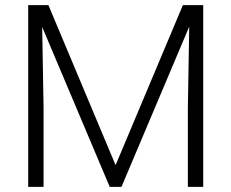

<svg xmlns="http://www.w3.org/2000/svg" viewBox="-20 -731 905 751"><path d="M90.3 -710.9H169.4L432.1 -85L695.3 -710.9H774.9V0H714.8V-310.5L720.2 -627L455.1 0H409.2L145 -625.5L150.4 -310.5V0H90.3Z"/></svg>

Font: Vazirmatn RD FD ExtraLight
Style: Regular
Weight: 200
Designer: Saber Rastikerdar
Foundry: Saber Rastikerdar
Version: Version 33.003